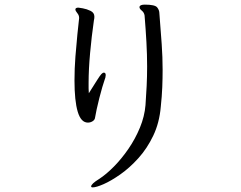

<svg xmlns="http://www.w3.org/2000/svg" viewBox="-20 -765 1040 830"><path d="M583 -736Q586 -745 606 -745Q650 -745 659.5 -733Q669 -721 669 -707Q675 -631 679 -574.5Q683 -518 683 -463Q683 -427 681.5 -388.5Q680 -350 675 -303Q669 -234 642.5 -178.5Q616 -123 578 -81Q540 -39 500 -11Q460 17 428 31Q396 45 381 45Q374 45 374 41Q374 30 408 9Q439 -11 472.5 -45Q506 -79 535.5 -122Q565 -165 585 -213.5Q605 -262 609 -311Q612 -352 614 -393.5Q616 -435 616 -478Q616 -528 613 -582.5Q610 -637 605 -698Q603 -711 593 -719Q583 -727 583 -734ZM322 -688Q322 -699 314 -708.5Q306 -718 306 -724V-726Q308 -732 319 -732Q321 -732 338 -729Q355 -726 371.5 -718Q388 -710 388 -693Q388 -689 387.5 -685Q387 -681 386 -677Q376 -608 369.5 -536Q363 -464 363 -407Q363 -394 363 -383Q363 -372 364 -362Q388 -400 400 -419Q412 -438 418 -444.5Q424 -451 429 -451Q437 -451 437 -440Q437 -431 431 -416Q428 -408 422 -387.5Q416 -367 409.5 -341.5Q403 -316 398 -293Q393 -270 391 -257Q390 -247 380.5 -241Q371 -235 360 -235Q330 -235 316 -282Q302 -329 302 -417Q302 -468 306 -520Q310 -572 314.5 -616Q319 -660 322 -686Z"/></svg>

Font: QiushuiShotai Bright
Style: Regular
Weight: 400
Designer: Christian Thalmann (Catharsis Fonts)
Version: Version 1.250;